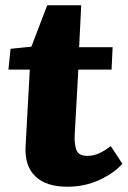

<svg xmlns="http://www.w3.org/2000/svg" viewBox="-20 -694 484 728"><path d="M20 -509 99 -517 159 -674H288L280 -515H407L403 -430H277L263 -178Q262 -144 270.5 -123.5Q279 -103 312 -103Q335 -103 356.5 -113Q378 -123 400 -140L444 -73Q412 -37 356.5 -11.5Q301 14 235 14Q155 14 114 -25.5Q73 -65 77 -139L93 -430H12Z"/></svg>

Font: Literata 12pt ExtraBold
Style: Italic
Weight: 800
Italic angle: -2°
Designer: Latin by Veronika Burian and Jose Scaglione. Greek by Irene Vlachou. Cyrillic by Vera Evstafieva
Foundry: TypeTogether
Version: Version 3.002